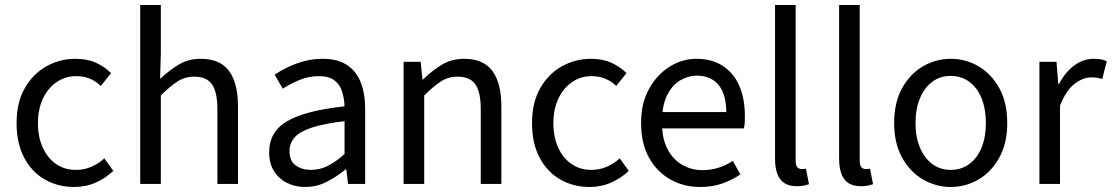

<svg xmlns="http://www.w3.org/2000/svg" viewBox="-20 -732 4424 764"><path d="M275 12Q210 12 158 -18Q106 -48 76 -105Q46 -162 46 -242Q46 -324 78.5 -381Q111 -438 164.5 -468Q218 -498 280 -498Q328 -498 362.5 -482Q397 -466 422 -441L381 -390Q363 -408 338.5 -418.5Q314 -429 283 -429Q240 -429 205.5 -405.5Q171 -382 151 -340Q131 -298 131 -242Q131 -187 150 -145Q169 -103 203 -79.5Q237 -56 282 -56Q316 -56 345 -69Q374 -82 395 -102L431 -52Q400 -23 361 -5.5Q322 12 275 12Z M538 0V-712H620V-518L617 -418Q652 -451 690.5 -474.5Q729 -498 779 -498Q856 -498 891.5 -449.5Q927 -401 927 -308V0H845V-297Q845 -366 823.5 -396.5Q802 -427 753 -427Q716 -427 686.5 -408Q657 -389 620 -352V0Z M1194 12Q1154 12 1121.5 -4.5Q1089 -21 1070 -51.5Q1051 -82 1051 -126Q1051 -208 1123 -250Q1195 -292 1351 -309Q1350 -339 1341.5 -367Q1333 -395 1311 -412Q1289 -429 1250 -429Q1208 -429 1171 -413.5Q1134 -398 1105 -379L1073 -435Q1095 -450 1125 -464.5Q1155 -479 1190 -488.5Q1225 -498 1264 -498Q1323 -498 1360.5 -473.5Q1398 -449 1415.5 -404Q1433 -359 1433 -298V0H1365L1358 -58H1355Q1320 -29 1280 -8.5Q1240 12 1194 12ZM1217 -56Q1253 -56 1284.5 -72Q1316 -88 1351 -119V-250Q1269 -240 1221.5 -224.5Q1174 -209 1153 -186Q1132 -163 1132 -131Q1132 -91 1157 -73.5Q1182 -56 1217 -56Z M1586 0V-486H1654L1661 -416H1664Q1699 -451 1738 -474.5Q1777 -498 1827 -498Q1904 -498 1939.5 -449.5Q1975 -401 1975 -308V0H1893V-297Q1893 -366 1871.5 -396.5Q1850 -427 1801 -427Q1764 -427 1734.5 -408Q1705 -389 1668 -352V0Z M2326 12Q2261 12 2209 -18Q2157 -48 2127 -105Q2097 -162 2097 -242Q2097 -324 2129.5 -381Q2162 -438 2215.5 -468Q2269 -498 2331 -498Q2379 -498 2413.5 -482Q2448 -466 2473 -441L2432 -390Q2414 -408 2389.5 -418.5Q2365 -429 2334 -429Q2291 -429 2256.5 -405.5Q2222 -382 2202 -340Q2182 -298 2182 -242Q2182 -187 2201 -145Q2220 -103 2254 -79.5Q2288 -56 2333 -56Q2367 -56 2396 -69Q2425 -82 2446 -102L2482 -52Q2451 -23 2412 -5.5Q2373 12 2326 12Z M2765 12Q2700 12 2646.5 -18.5Q2593 -49 2562 -105.5Q2531 -162 2531 -243Q2531 -322 2563 -379Q2595 -436 2645 -467Q2695 -498 2751 -498Q2813 -498 2856.5 -469.5Q2900 -441 2922 -390Q2944 -339 2944 -270Q2944 -257 2943.5 -245Q2943 -233 2940 -221H2590V-286H2870Q2870 -356 2839.5 -393.5Q2809 -431 2752 -431Q2719 -431 2687 -412.5Q2655 -394 2634.5 -353Q2614 -312 2614 -244Q2614 -182 2635.5 -140Q2657 -98 2694 -76.5Q2731 -55 2775 -55Q2810 -55 2840.5 -65Q2871 -75 2896 -92L2926 -38Q2894 -16 2854.5 -2Q2815 12 2765 12Z M3151 9Q3120 9 3101 -3.5Q3082 -16 3073 -40.5Q3064 -65 3064 -100V-712H3146V-94Q3146 -74 3153 -66.5Q3160 -59 3170 -59Q3174 -59 3177.5 -59.5Q3181 -60 3187 -61L3199 1Q3190 4 3178.5 6.5Q3167 9 3151 9Z M3406 9Q3375 9 3356 -3.5Q3337 -16 3328 -40.5Q3319 -65 3319 -100V-712H3401V-94Q3401 -74 3408 -66.5Q3415 -59 3425 -59Q3429 -59 3432.5 -59.5Q3436 -60 3442 -61L3454 1Q3445 4 3433.5 6.5Q3422 9 3406 9Z M3763 12Q3704 12 3652.5 -18Q3601 -48 3569.5 -105Q3538 -162 3538 -242Q3538 -324 3569.5 -381Q3601 -438 3652.5 -468Q3704 -498 3763 -498Q3823 -498 3874 -468Q3925 -438 3956.5 -381Q3988 -324 3988 -242Q3988 -162 3956.5 -105Q3925 -48 3874 -18Q3823 12 3763 12ZM3763 -56Q3805 -56 3837 -79.5Q3869 -103 3886 -145Q3903 -187 3903 -242Q3903 -298 3886 -340.5Q3869 -383 3837 -406.5Q3805 -430 3763 -430Q3721 -430 3689.5 -406.5Q3658 -383 3640.5 -340.5Q3623 -298 3623 -242Q3623 -187 3640.5 -145Q3658 -103 3689.5 -79.5Q3721 -56 3763 -56Z M4116 0V-486H4184L4191 -398H4194Q4218 -444 4254 -471Q4290 -498 4332 -498Q4348 -498 4360 -496Q4372 -494 4384 -488L4366 -418Q4355 -421 4345.5 -422.5Q4336 -424 4321 -424Q4290 -424 4256.5 -399Q4223 -374 4198 -312V0Z"/></svg>

Font: Source Sans 3
Style: Regular
Weight: 400
Designer: Paul D. Hunt
Foundry: Adobe
Version: Version 3.046;hotconv 1.0.118;makeotfexe 2.5.65603